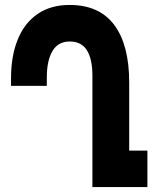

<svg xmlns="http://www.w3.org/2000/svg" viewBox="-20 -755 640 775"><path d="M261.5 -587.5Q214.5 -587.5 191.8 -549Q169 -510.5 169 -442.5V-408.5H24.5V-438.5Q24.5 -529.5 51.8 -596Q79 -662.5 132 -698.8Q185 -735 261 -735Q381 -735 441.2 -654.2Q501.5 -573.5 501.5 -422V-147H575V0H353V-450.5Q353 -516.5 330.8 -552Q308.5 -587.5 261.5 -587.5Z"/></svg>

Font: JuliaMono Black
Style: Regular
Weight: 900
Monospace: yes
Designer: cormullion
Foundry: corm
Version: Version 0.054; ttfautohint (v1.8.4)